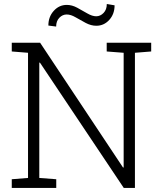

<svg xmlns="http://www.w3.org/2000/svg" viewBox="-20 -920 798 940"><path d="M37.6 0V-42.5L117.2 -48.8V-661.6L37.6 -668V-710.9H176.3L582.5 -99.6L585.4 -100.6V-661.6L502.4 -668V-710.9H720.2V-668L640.6 -661.6V0H585.9L175.3 -613.8L172.4 -612.8V-48.8L255.4 -42.5V0ZM254.9 -790 216.8 -794.9Q216.8 -837.9 243.2 -866.9Q269.5 -896 307.1 -896Q332.5 -896 358.2 -882.1Q383.8 -868.2 407.7 -854.2Q431.6 -840.3 451.2 -840.3Q471.2 -840.3 487.1 -856.7Q502.9 -873 502.9 -900.4L541 -894Q541 -851.1 514.9 -822.5Q488.8 -793.9 451.7 -793.9Q425.8 -793.9 399.9 -807.6Q374 -821.3 350.3 -835.2Q326.7 -849.1 306.6 -849.1Q286.1 -849.1 270.5 -833Q254.9 -816.9 254.9 -790Z"/></svg>

Font: Roboto Slab Light
Style: Regular
Weight: 300
Designer: Google
Version: Version 2.000; ttfautohint (v1.8.1.43-b0c9)